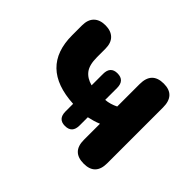

<svg xmlns="http://www.w3.org/2000/svg" viewBox="-116 -675 859 859"><g transform="rotate(45 314.0 -245.5)"><path d="M489 8Q414 8 414 -68V-170Q400 -164 384.5 -159.5Q369 -155 355 -152V-100Q355 -52 310 -52Q266 -52 266 -100V-148Q46 -160 46 -362V-424Q46 -461 65.5 -480Q85 -499 120 -499Q155 -499 174.5 -480Q194 -461 194 -424V-371Q194 -322 212.5 -298Q231 -274 266 -265V-337Q266 -385 310 -385Q355 -385 355 -337V-262Q370 -263 385 -267.5Q400 -272 414 -279V-421Q414 -499 489 -499Q562 -499 562 -421V-68Q562 8 489 8Z"/></g></svg>

Font: Chiron GoRound TC
Style: Bold
Weight: 700
Designer: Ryoko NISHIZUKA 西塚涼子 (kana, bopomofo & ideographs); Paul D. Hunt (Latin, Greek & Cyrillic); Sandoll Communications 산돌커뮤니
Foundry: Adobe
Version: Version 1.000;hotconv 1.1.1;makeotfexe 2.6.0